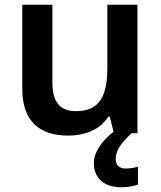

<svg xmlns="http://www.w3.org/2000/svg" viewBox="-20 -562 678 810"><path d="M468 109C468 72 490 43 535 0H560V-542H433V-278C433 -158 401 -93 300 -93C232 -93 201 -133 201 -214V-542H74V-188C74 -50 147 10 268 10C337 10 402 -14 437 -70H443L459 -6C410 32 376 79 376 126C376 190 419 228 492 228C521 228 542 223 562 217V141C550 145 531 149 510 149C484 149 468 136 468 109Z"/></svg>

Font: Noto Sans Lao SemiBold
Style: Regular
Weight: 600
Designer: Monotype Design Team
Foundry: Monotype Imaging Inc.
Version: Version 2.003